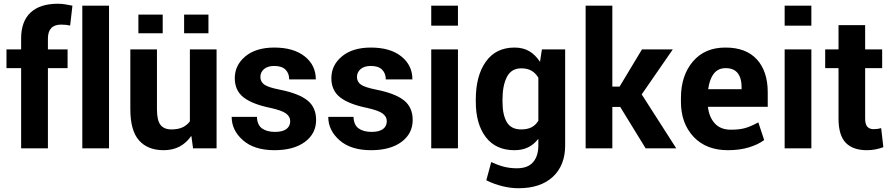

<svg xmlns="http://www.w3.org/2000/svg" viewBox="-20 -792 4750 1025"><path d="M92.8 0V-428.2H14.6V-528.3H92.8V-586.9Q92.8 -677.7 143.1 -724.9Q193.4 -772 288.6 -772Q307.1 -772 325.2 -769.3Q343.3 -766.6 366.7 -761.7L354.5 -655.8Q342.8 -658.2 331.8 -659.4Q320.8 -660.6 306.2 -660.6Q271 -660.6 253.4 -641.8Q235.8 -623 235.8 -586.9V-528.3H340.8V-428.2H235.8V0Z M562 0H419.4V-761.7H562Z M1001.5 -66.9Q975.6 -29.3 939 -9.8Q902.3 9.8 853.5 9.8Q768.6 9.8 722.2 -42.5Q675.8 -94.7 675.8 -209.5V-528.3H817.9V-208.5Q817.9 -149.4 836.9 -125.2Q856 -101.1 895 -101.1Q929.7 -101.1 953.6 -111.8Q977.5 -122.6 993.7 -144V-528.3H1136.2V0H1010.7ZM1092.8 -614.3H962.9V-713.9H1092.8ZM848.6 -614.3H718.8V-713.9H848.6Z M1529.3 -145.5Q1529.3 -169.4 1507.1 -186Q1484.9 -202.6 1422.4 -216.3Q1327.1 -235.8 1280.3 -272.2Q1233.4 -308.6 1233.4 -374.5Q1233.4 -444.3 1290 -491.2Q1346.7 -538.1 1444.3 -538.1Q1547.4 -538.1 1606.7 -491Q1666 -443.8 1666 -368.2H1523.9Q1523.9 -400.4 1504.2 -420.2Q1484.4 -439.9 1444.3 -439.9Q1409.2 -439.9 1389.6 -423.3Q1370.1 -406.7 1370.1 -380.9Q1370.1 -356 1390.4 -340.8Q1410.6 -325.7 1475.1 -313Q1574.7 -293 1621.1 -256.1Q1667.5 -219.2 1667.5 -151.4Q1667.5 -78.6 1607.7 -34.4Q1547.9 9.8 1445.3 9.8Q1337.4 9.8 1277.1 -43.2Q1216.8 -96.2 1216.8 -168H1351.6Q1353 -125 1378.9 -106.4Q1404.8 -87.9 1448.2 -87.9Q1488.3 -87.9 1508.8 -103Q1529.3 -118.2 1529.3 -145.5Z M2044.9 -145.5Q2044.9 -169.4 2022.7 -186Q2000.5 -202.6 1938 -216.3Q1842.8 -235.8 1795.9 -272.2Q1749 -308.6 1749 -374.5Q1749 -444.3 1805.7 -491.2Q1862.3 -538.1 1960 -538.1Q2063 -538.1 2122.3 -491Q2181.6 -443.8 2181.6 -368.2H2039.6Q2039.6 -400.4 2019.8 -420.2Q2000 -439.9 1960 -439.9Q1924.8 -439.9 1905.3 -423.3Q1885.7 -406.7 1885.7 -380.9Q1885.7 -356 1906 -340.8Q1926.3 -325.7 1990.7 -313Q2090.3 -293 2136.7 -256.1Q2183.1 -219.2 2183.1 -151.4Q2183.1 -78.6 2123.3 -34.4Q2063.5 9.8 1960.9 9.8Q1853 9.8 1792.7 -43.2Q1732.4 -96.2 1732.4 -168H1867.2Q1868.7 -125 1894.5 -106.4Q1920.4 -87.9 1963.9 -87.9Q2003.9 -87.9 2024.4 -103Q2044.9 -118.2 2044.9 -145.5Z M2424.8 0H2282.2V-528.3H2424.8ZM2424.8 -654.8H2282.2V-761.7H2424.8Z M2520 -259.8Q2520 -387.2 2573.5 -462.6Q2627 -538.1 2727.1 -538.1Q2772.5 -538.1 2805.4 -518.8Q2838.4 -499.5 2862.8 -461.9L2873 -528.3H2997.1V-15.6Q2997.1 90.8 2931.4 151.9Q2865.7 212.9 2748 212.9Q2706.1 212.9 2660.9 201.7Q2615.7 190.4 2576.2 170.4L2602.5 73.2Q2635.7 88.9 2668.9 97.7Q2702.1 106.4 2739.7 106.4Q2797.4 106.4 2825.7 74Q2854 41.5 2854 -16.1V-48.8L2852.5 -49.3Q2829.6 -20 2798.6 -5.1Q2767.6 9.8 2726.1 9.8Q2626.5 9.8 2573.2 -60.3Q2520 -130.4 2520 -249.5ZM2662.6 -249.5Q2662.6 -179.2 2685.5 -140.1Q2708.5 -101.1 2762.2 -101.1Q2795.4 -101.1 2817.6 -112.5Q2839.8 -124 2854 -147.5V-377Q2839.8 -401.4 2817.6 -414.3Q2795.4 -427.2 2763.2 -427.2Q2710 -427.2 2686.3 -381.6Q2662.6 -335.9 2662.6 -259.8Z M3291 -221.2H3249V0H3106.4V-761.7H3249V-329.6H3287.6L3407.2 -528.3H3571.8L3405.8 -288.1L3590.3 0H3426.8Z M3866.2 9.8Q3749.5 9.8 3682.4 -62Q3615.2 -133.8 3615.2 -249V-268.6Q3615.2 -388.7 3679 -463.6Q3742.7 -538.6 3853.5 -538.1Q3962.9 -538.1 4020.8 -474.6Q4078.6 -411.1 4078.6 -299.3V-221.7H3759.3Q3765.6 -166 3796.4 -132.8Q3827.1 -99.6 3881.3 -99.6Q3929.7 -99.6 3960.2 -108.9Q3990.7 -118.2 4028.3 -138.7L4059.6 -44.4Q4027.8 -20.5 3978.5 -5.4Q3929.2 9.8 3866.2 9.8ZM3853.5 -428.2Q3813 -428.2 3790.3 -398.2Q3767.6 -368.2 3760.7 -315.9H3939V-328.6Q3939 -375 3918.2 -401.6Q3897.5 -428.2 3853.5 -428.2Z M4311.5 0H4168.9V-528.3H4311.5ZM4311.5 -654.8H4168.9V-761.7H4311.5Z M4598.6 -657.7V-528.3H4689.5V-428.2H4598.6V-159.7Q4598.6 -127.9 4610.6 -115.2Q4622.6 -102.5 4643.1 -102.5Q4655.3 -102.5 4664.1 -103.8Q4672.9 -105 4684.1 -107.9L4695.8 -6.3Q4676.8 1 4654.5 5.4Q4632.3 9.8 4607.4 9.8Q4533.2 9.8 4494.9 -30Q4456.5 -69.8 4456.5 -159.2V-428.2H4385.3V-528.3H4456.5V-657.7Z"/></svg>

Font: Roboto Web
Style: Bold
Weight: 700
Designer: Google
Version: Version 1.200310; 2013